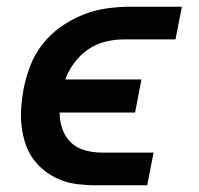

<svg xmlns="http://www.w3.org/2000/svg" viewBox="-20 -550 590 570"><path d="M417 0H263Q235 0 208 -3.5Q181 -7 157 -17Q133 -27 112.5 -43Q92 -59 77.5 -79.5Q63 -100 55 -125Q47 -150 44 -176.5Q41 -203 43 -231Q45 -259 50 -286Q57 -321 70 -355Q83 -389 106.5 -419Q130 -449 161.5 -471Q193 -493 227 -506.5Q261 -520 296.5 -525Q332 -530 366 -530H520L501 -433H347Q321 -433 293.5 -426.5Q266 -420 242 -403.5Q218 -387 200.5 -363.5Q183 -340 174 -314H400L381 -216H157Q157 -191 165 -167.5Q173 -144 190 -127.5Q207 -111 231.5 -104Q256 -97 282 -97H436Z"/></svg>

Font: Lode
Style: Bold Italic
Weight: 700
Italic angle: -11°
Monospace: yes
Designer: Belleve Invis
Foundry: Belleve Invis
Version: Version 29.2.0; ttfautohint (v1.8.3)